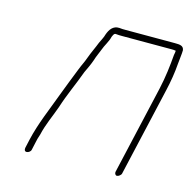

<svg xmlns="http://www.w3.org/2000/svg" viewBox="-75 -516 594 594"><g transform="rotate(15 222.5 -218.5)"><path d="M73 -7 79 -34C80 -39 82 -48 86 -59C94 -94 108 -122 120 -156C134 -200 152 -237 168 -281C176 -298 181 -308 187 -325C190 -336 197 -350 201 -361C206 -376 218 -393 221 -408C223 -412 225 -420 231 -420C238 -419 246 -419 253 -419H410C415 -419 419 -419 423 -418H424C424 -414 423 -409 422 -404C419 -368 415 -332 406 -292L341 -8C340 -3 343 3 348 3C353 3 361 -3 362 -8L427 -292C434 -322 439 -353 441 -381C442 -395 445 -413 445 -425C443 -439 432 -440 415 -440H258C251 -440 244 -440 237 -441C217 -442 207 -427 201 -410C199 -401 191 -387 188 -380C182 -364 172 -344 166 -327C160 -310 155 -302 148 -284C136 -253 124 -224 113 -194C94 -142 71 -91 58 -34L52 -7C51 -1 53 4 59 4C65 4 72 -1 73 -7Z"/></g></svg>

Font: Electronic
Style: ThnIt
Weight: 100
Version: Version 1.011